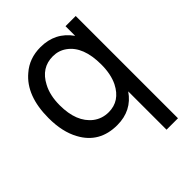

<svg xmlns="http://www.w3.org/2000/svg" viewBox="-214 -653 985 985"><g transform="rotate(-45 278.0 -160.5)"><path d="M495 218H412V-60Q355 23 250 23Q121 23 63 -85Q26 -152 26 -252Q26 -414 117 -490Q173 -539 254 -539Q361 -539 421 -454V-524H495ZM266 -461Q182 -461 140 -380Q113 -330 113 -258Q113 -136 183 -82Q219 -55 266 -55Q347 -55 388 -136Q412 -185 412 -255Q412 -386 341 -437Q308 -461 266 -461Z"/></g></svg>

Font: Ekushey Bangla
Style: Regular
Weight: 400
Designer: Al Mamun Sumon
Foundry: Al Mamun Sumon
Version: Version 1.0